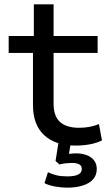

<svg xmlns="http://www.w3.org/2000/svg" viewBox="-20 -662 509 885"><path d="M329 9Q235 9 183.5 -39Q132 -87 132 -177V-418H20V-496H136V-642H227V-496H430V-418H227V-184Q227 -126 257 -99.5Q287 -73 344 -73Q369 -73 391.5 -77Q414 -81 436 -90L450 -15Q427 -3 395.5 3Q364 9 329 9ZM290 203Q262 203 232.5 197.5Q203 192 185 182L201 132Q223 142 243 146.5Q263 151 291 151Q324 151 340.5 142.5Q357 134 357 117Q357 102 345 95.5Q333 89 311 89Q300 89 285 90.5Q270 92 254 96L236 80L251 -14H308L295 65L269 54Q284 49 300 47Q316 45 331 45Q358 45 379.5 53Q401 61 413.5 77Q426 93 426 117Q426 145 409.5 164Q393 183 362 193Q331 203 290 203Z"/></svg>

Font: Nunito Sans 7pt SemiExpanded
Style: Regular
Weight: 400
Width: 6
Designer: Vernon Adams
Foundry: Vernon Adams
Version: Version 3.101;gftools[0.9.27]